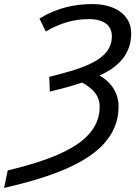

<svg xmlns="http://www.w3.org/2000/svg" viewBox="-72 -744 667 944"><path d="M-52 180C238 113 511 14 511 -221C511 -294 466 -346 417 -373C513 -414 573 -482 573 -579C573 -677 486 -724 383 -724C295 -724 210 -706 122 -653L153 -589C222 -629 287 -650 366 -650C438 -650 478 -619 478 -566C478 -447 334 -408 170 -366L173 -294C228 -307 281 -321 332 -338C384 -309 418 -275 418 -219C418 -44 208 35 -34 94Z"/></svg>

Font: BC Sans
Style: Italic
Weight: 400
Italic angle: -12°
Designer: Monotype Design Team
Designer: Province of B.C.
Foundry: Monotype Imaging Inc.
Version: Version 2.000;GOOG;noto-source:20170915:90ef993387c0